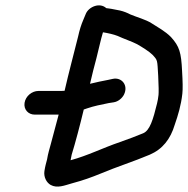

<svg xmlns="http://www.w3.org/2000/svg" viewBox="-20 -688 707 722"><path d="M110.4 -257H195.4C197.2 -257 197.6 -257 200.6 -257.1C191.2 -221.1 177.1 -169.1 171.4 -147.7C165.8 -126.4 160.9 -112.2 156.9 -88.2C153.7 -75.7 150.1 -64.3 147.1 -45C143.5 -22.1 155.3 -0.9 170.6 7.5C195.4 21.2 223.4 9 248.6 2C295.2 -10.7 321.6 -20.2 360.8 -36.2C417.5 -60.2 484.5 -81.4 543.1 -106.3C591.5 -127.1 621.1 -165.2 637.1 -219C649.6 -254.9 660.9 -292.1 665.7 -335.7C667.7 -353.4 667.1 -380.8 664.7 -421.2C661.3 -490.8 655 -513.2 623.1 -548.5C601.5 -570.6 571.2 -586.9 550.1 -600.5C528.5 -614.6 493 -623.8 470 -633.8C458.9 -639.7 445 -645.3 431 -648.5L399.5 -654.6C392.4 -656 386.6 -656.3 379.6 -657.4C355.2 -679.9 313.9 -662.7 302.8 -636.3L293.3 -613.5C285.2 -594.9 279.1 -575.2 273.5 -549.8C257.8 -486.5 238.9 -416.6 222.9 -346.6C218.3 -346.2 213.8 -346 209.4 -346H124.4C100.3 -346 76.4 -326.7 72.4 -301.5C68.4 -276.3 86.3 -257 110.4 -257ZM367.2 -566.6C386.8 -563.3 406.4 -559.1 422.5 -552.8C443.4 -542.9 478.3 -531 495.6 -521.8C515.2 -510.4 539.4 -495.7 553.2 -482.3C573.5 -460.3 571.1 -464.1 574.9 -402.8C576.9 -365.6 577 -340 576.1 -331.1C574.9 -319.9 573.1 -309.3 570.6 -299.2C555.6 -237.9 543.5 -197.3 518.2 -186.8C494.8 -177.1 460.3 -163.8 431.7 -154C364.8 -131.2 311 -103.2 245.4 -85.4C246.3 -90.8 247.8 -98.5 249.5 -106.2C262.9 -149.4 281.7 -220.4 295 -276.2C297.4 -277 304.4 -279.3 307.9 -280.6C333.3 -289.3 359.3 -294.4 388.8 -300.4L407.6 -303.3C424.6 -305.9 439.5 -318.8 446.3 -332.4C463.6 -367.6 437.4 -398.6 404.1 -391.4L385.6 -387.4C363.1 -382.8 342.6 -379.2 318.5 -372.9C326.1 -404.8 334.3 -439.9 342.6 -469.2C351.8 -504.7 358.3 -537.4 367.2 -566.6Z"/></svg>

Font: Just Breathe
Style: BdObl3
Weight: 400
Foundry: Cannot Into Space Fonts
Version: Version 0.72